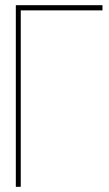

<svg xmlns="http://www.w3.org/2000/svg" viewBox="-20 -720 419 740"><path d="M41 0H60V-680H375V-700H41Z"/></svg>

Font: Advent Pro Thin
Style: Regular
Weight: 250
Version: Version 3.000